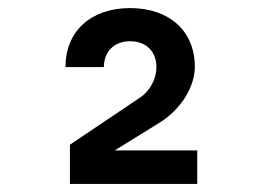

<svg xmlns="http://www.w3.org/2000/svg" viewBox="-20 -860 640 475"><path d="M468 -405V-488H264L374 -556C427 -589 462 -644 462 -695C462 -783 399 -840 302 -840C205 -840 142 -783 142 -694H237C237 -733 263 -758 302 -758C341 -758 367 -733 367 -694C367 -665 351 -635 327 -619L153 -502V-405Z"/></svg>

Font: Tekne LDO ExtraBold
Style: Regular
Weight: 800
Monospace: yes
Designer: Alessio Laiso, Mario Rullo, Paolo Rosset
Foundry: Alessio Laiso
Version: Version 1.000;hotconv 1.0.109;makeotfexe 2.5.65596